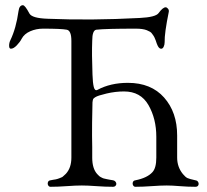

<svg xmlns="http://www.w3.org/2000/svg" viewBox="-20 -714 795 737"><path d="M456 -363Q423 -363 389 -355Q355 -347 346 -341Q339 -337 337.5 -333.5Q336 -330 335 -321Q334 -295 333.5 -242Q333 -189 334 -149V-109Q334 -67 353 -46Q357 -42 360 -39Q363 -36 367 -34Q371 -32 374 -30.5Q377 -29 382.5 -28Q388 -27 391.5 -26Q395 -25 402 -24Q409 -23 414 -22Q419 -21 422 -18Q425 -15 426 -11.5Q427 -8 426 -5Q425 -2 422 0.5Q419 3 414 3Q384 3 350 0.5Q316 -2 294 -2Q271 -2 236.5 0.5Q202 3 174 3Q168 3 165 -2.5Q162 -8 164 -14.5Q166 -21 174 -22Q177 -23 184.5 -24Q192 -25 194 -25.5Q196 -26 201.5 -27.5Q207 -29 208.5 -30Q210 -31 214.5 -32.5Q219 -34 221 -36Q223 -38 226.5 -41Q230 -44 233 -47Q254 -70 254 -109V-557Q254 -597 236 -600Q215 -604 145 -604Q119 -604 96 -594Q73 -584 63 -565Q57 -553 44.5 -540Q32 -527 22 -527Q15 -527 15 -538.5Q15 -550 20 -560Q42 -606 51 -671Q54 -694 68 -694Q76 -694 93 -662Q103 -644 163 -642Q329 -635 516 -645Q578 -648 589 -664Q605 -686 616 -686Q620 -686 624.5 -681Q629 -676 628 -669Q611 -586 612 -552Q612 -542 608 -534Q604 -526 597 -527Q592 -528 588.5 -533Q585 -538 581.5 -547.5Q578 -557 578 -558Q577 -560 574.5 -566.5Q572 -573 570 -575.5Q568 -578 564.5 -583.5Q561 -589 556 -592Q551 -595 543.5 -598Q536 -601 525.5 -602.5Q515 -604 502 -604Q386 -604 350 -600Q334 -598 334 -557Q332 -508 335 -428Q336 -396 340 -380Q344 -364 354 -369Q404 -396 471 -396Q560 -396 610 -339.5Q660 -283 660 -194V-109Q660 -73 682 -46Q692 -34 699.5 -30.5Q707 -27 730 -22Q738 -21 741 -14.5Q744 -8 741 -2.5Q738 3 730 3Q700 3 670 0.5Q640 -2 620 -2Q597 -2 562.5 0.5Q528 3 500 3Q494 3 491 -2.5Q488 -8 490 -14.5Q492 -21 500 -22Q545 -31 565 -53Q580 -69 580 -109V-189Q580 -258 550 -310.5Q520 -363 456 -363Z"/></svg>

Font: EB Garamond
Style: SC
Weight: 400
Version: Version 000.010